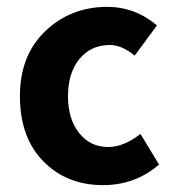

<svg xmlns="http://www.w3.org/2000/svg" viewBox="-20 -527 506 559"><path d="M280 12Q174 12 106 -57.5Q38 -127 38 -247Q38 -366 112 -436.5Q186 -507 292 -507Q373 -507 437 -453L372 -365Q335 -396 300 -396Q245 -396 211.5 -355.5Q178 -315 178 -247Q178 -180 210.5 -139.5Q243 -99 295 -99Q340 -99 389 -137L443 -48Q374 12 280 12Z"/></svg>

Font: Assistant
Style: Bold
Weight: 700
Designer: Hebrew By Ben Nathan, Latin by Paul Hunt
Version: Version 2.001;PS 002.001;hotconv 1.0.88;makeotf.lib2.5.64775